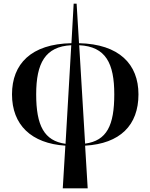

<svg xmlns="http://www.w3.org/2000/svg" viewBox="-20 -780 815 1040"><path d="M320 240H455L441 9C630 -2 730 -101 730 -269C730 -432 626 -541 408 -546L395 -760H379L367 -546C148 -542 45 -433 45 -269C45 -103 150 -3 334 9ZM176 -269C176 -438 225 -528 366 -535L335 -1C219 -17 176 -100 176 -269ZM599 -269C599 -101 559 -18 441 -2L409 -535C553 -528 599 -437 599 -269Z"/></svg>

Font: Noto Serif Display SemiBold
Style: Regular
Weight: 600
Designer: Monotype Design Team
Foundry: Monotype Imaging Inc.
Version: Version 2.009